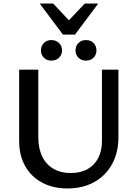

<svg xmlns="http://www.w3.org/2000/svg" viewBox="-20 -1051 772 1083"><path d="M360 12Q279 12 217.5 -21Q156 -54 122 -114Q88 -174 88 -256V-658H196V-278Q196 -214 218 -168.5Q240 -123 281.5 -99Q323 -75 379 -75Q435 -75 474.5 -97.5Q514 -120 534.5 -160.5Q555 -201 555 -254V-658H648V-278Q648 -190 612 -125Q576 -60 511.5 -24Q447 12 360 12ZM465 -709Q439 -709 422.5 -725.5Q406 -742 406 -766Q406 -792 422.5 -808.5Q439 -825 465 -825Q491 -825 507.5 -808.5Q524 -792 524 -766Q524 -742 507.5 -725.5Q491 -709 465 -709ZM269 -709Q244 -709 227.5 -725.5Q211 -742 211 -766Q211 -792 227.5 -808.5Q244 -825 269 -825Q296 -825 313 -808.5Q330 -792 330 -766Q330 -742 313 -725.5Q296 -709 269 -709ZM335 -856 353 -920 458 -1031H534L403 -856ZM335 -856 204 -1031H280L386 -918L403 -856Z"/></svg>

Font: Ysabeau Office SemiBold
Style: Regular
Weight: 600
Designer: Christian Thalmann (Catharsis Fonts)
Version: Version 2.001;gftools[0.9.30]; featfreeze: tnum,lnum,ss02